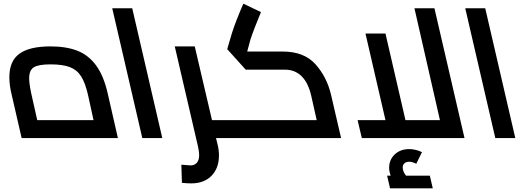

<svg xmlns="http://www.w3.org/2000/svg" viewBox="-20 -753 2864 1047"><path d="M623 0H98L44 -235Q31 -287 31 -332Q31 -421 86.5 -460.5Q142 -500 255 -500Q341 -500 401.5 -476.5Q462 -453 503.5 -397Q545 -341 567 -245ZM139 -326Q139 -298 150 -245L183 -98H490L460 -235Q445 -301 422.5 -336.5Q400 -372 361 -387Q322 -402 255 -402Q190 -402 164.5 -386Q139 -370 139 -326Z M592 -708H701L865 0H756Z M1286 -18Q1286 0 1273 0H1158L1167 37Q1174 65 1174 95Q1174 164 1133.5 205.5Q1093 247 1023 247Q998 247 972 244L969 145Q1011 149 1018 149Q1041 149 1053.5 134.5Q1066 120 1066 93Q1066 74 1060 47L933 -500H1042L1136 -98H1250Q1266 -98 1276 -67Q1286 -36 1286 -18Z M1840 0H1273Q1257 0 1247 -30.5Q1237 -61 1237 -80Q1237 -98 1250 -98H1707L1678 -227Q1662 -300 1625.5 -336.5Q1589 -373 1535 -373H1320L1219 -485L1245 -573Q1264 -634 1307 -733L1403 -687Q1363 -591 1345 -535L1328 -472H1521Q1638 -472 1700 -403Q1762 -334 1785 -237Z M2513 0H1953L1930 -98H2082L1973 -570H2082L2191 -98H2379L2240 -708H2349ZM2340 274H2107L2091 205H2110Q2102 181 2102 162Q2102 118 2132.5 89Q2163 60 2212 60Q2228 60 2247.5 64.5Q2267 69 2281 77L2250 140Q2228 129 2211 129Q2195 129 2185.5 137.5Q2176 146 2176 160Q2176 182 2194 205H2324Z M2517 -708H2626L2790 0H2681Z"/></svg>

Font: Cairo SemiBold
Style: Italic
Weight: 600
Italic angle: -13°
Designer: Mohamed Gaber, Accademia di Belle Arti di Urbino and others
Foundry: Kief Type Foundry, Accademia di Belle Arti di Urbino and others
Version: Version 3.011